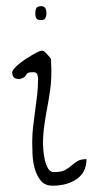

<svg xmlns="http://www.w3.org/2000/svg" viewBox="-20 -587 294 608"><path d="M82 -136.7Q82 -162.1 85 -187Q87.9 -211.9 91.3 -236.8Q94.7 -261.7 97.7 -286.6Q100.6 -311.5 100.6 -337.9Q100.6 -343.8 98.1 -351.1Q95.7 -358.4 85.9 -358.4Q73.2 -358.4 69.3 -356.4Q65.4 -354.5 64 -351.6Q62.5 -348.6 59.1 -344.7Q55.7 -340.8 43.9 -336.9H39.1Q18.6 -336.9 18.6 -358.4Q18.6 -364.3 31.7 -377Q44.9 -389.6 62.5 -400.9Q80.1 -412.1 95.7 -420.4Q111.3 -428.7 116.2 -425.8Q118.2 -425.8 122.1 -422.4Q126 -418.9 129.9 -414.6Q133.8 -410.2 137.2 -406.2Q140.6 -402.3 141.6 -400.4Q141.6 -398.4 141.6 -392.6Q141.6 -386.7 142.1 -379.9Q142.6 -373 142.6 -366.7Q142.6 -360.4 142.6 -357.4Q142.6 -329.1 138.7 -301.3Q134.8 -273.4 129.4 -245.1Q124 -216.8 120.1 -188.5Q116.2 -160.2 116.2 -131.8Q116.2 -127 117.2 -112.3Q118.2 -97.7 121.6 -82Q125 -66.4 131.8 -54.2Q138.7 -42 150.4 -42Q173.8 -42 185.5 -48.3Q197.3 -54.7 206.1 -62.5Q214.8 -70.3 225.1 -76.7Q235.4 -83 253.9 -83Q253.9 -42 223.6 -20.5Q193.4 1 146.5 1Q122.1 1 109.4 -14.6Q96.7 -30.3 90.3 -52.2Q84 -74.2 83 -97.7Q82 -121.1 82 -136.7ZM91.8 -544.9Q91.8 -555.7 95.2 -561.5Q98.6 -567.4 111.3 -567.4Q120.1 -567.4 123.5 -561Q127 -554.7 127 -544.9Q127 -536.1 123.5 -529.8Q120.1 -523.4 111.3 -523.4Q98.6 -523.4 95.2 -528.8Q91.8 -534.2 91.8 -544.9Z"/></svg>

Font: Zeyada
Style: Regular
Weight: 400
Version: Version 1.002 2010